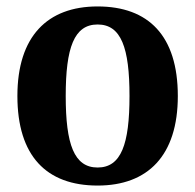

<svg xmlns="http://www.w3.org/2000/svg" viewBox="-20 -566 606 596"><path d="M283 10C439 10 532 -83 532 -268C532 -455 441 -546 283 -546C127 -546 34 -453 34 -268C34 -82 124 10 283 10ZM283 -46C210 -46 184 -118 184 -268C184 -418 210 -490 283 -490C356 -490 382 -418 382 -268C382 -118 356 -46 283 -46Z"/></svg>

Font: Noto Serif SemiCondensed
Style: Bold
Weight: 700
Width: 4
Designer: Monotype Design Team
Foundry: Monotype Imaging Inc.
Version: Version 2.015